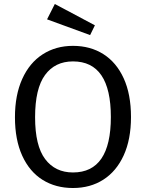

<svg xmlns="http://www.w3.org/2000/svg" viewBox="-20 -931 732 963"><path d="M637 -344Q637 -232 600.5 -152Q564 -72 498.5 -30Q433 12 346 12Q259 12 193.5 -29Q128 -70 91.5 -150Q55 -230 55 -343Q55 -454 91.5 -535Q128 -616 194 -658.5Q260 -701 346 -701Q433 -701 498.5 -659.5Q564 -618 600.5 -538Q637 -458 637 -344ZM156 -343Q156 -200 206.5 -133Q257 -66 346 -66Q536 -66 536 -344Q536 -623 346 -623Q256 -623 206 -555Q156 -487 156 -343ZM456 -804 432 -755 216 -834 255 -911Z"/></svg>

Font: Fira Sans
Style: Regular
Weight: 400
Designer: bBox Type GmbH & Carrois Corporate GbR & Edenspiekermann AG
Foundry: bBox Type GmbH & Carrois Corporate GbR & Edenspiekermann AG
Version: Version 4.301